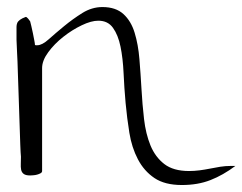

<svg xmlns="http://www.w3.org/2000/svg" viewBox="-20 -529 694 550"><path d="M261.7 -469.7Q241.2 -469.7 213.9 -456.5Q186.5 -443.4 161.1 -423.3Q135.7 -403.3 118.2 -379.4Q100.6 -355.5 100.6 -334V-39.1Q100.6 -35.2 96.2 -32.7Q91.8 -30.3 86.4 -28.8Q81.1 -27.3 75.2 -26.9Q69.3 -26.4 66.4 -26.4Q53.7 -26.4 47.9 -30.8Q42 -35.2 40.5 -43Q39.1 -50.8 39.6 -60.5Q40 -70.3 40 -80.1Q39.1 -87.9 38.1 -114.3L36.1 -173.8Q35.2 -208 33.7 -246.6Q32.2 -285.2 31.2 -319.8Q30.3 -354.5 28.8 -380.4Q27.3 -406.2 27.3 -415V-452.1Q27.3 -458 29.3 -462.9Q31.2 -467.8 37.1 -472.2Q43 -476.6 53.7 -480.5Q56.6 -480.5 61 -475.1Q65.4 -469.7 66.4 -467.8Q67.4 -463.9 69.8 -454.1Q72.3 -444.3 74.2 -434.1Q76.2 -423.8 78.1 -414.1Q80.1 -404.3 80.1 -400.4Q81.1 -399.4 83 -399.4Q85 -399.4 86.9 -399.4Q100.6 -399.4 119.6 -416.5Q138.7 -433.6 163.6 -454.1Q188.5 -474.6 215.8 -491.7Q243.2 -508.8 273.4 -508.8Q311.5 -508.8 333.5 -488.8Q355.5 -468.8 365.7 -435.1Q376 -401.4 379.4 -359.4Q382.8 -317.4 385.3 -273.9Q387.7 -230.5 392.6 -188Q397.5 -145.5 411.1 -112.3Q424.8 -79.1 450.7 -59.1Q476.6 -39.1 521.5 -39.1Q536.1 -39.1 551.3 -41Q566.4 -43 581.1 -45.9Q595.7 -48.8 610.8 -51.3Q626 -53.7 641.6 -53.7Q643.6 -53.7 648.9 -53.7Q654.3 -53.7 654.3 -53.7Q619.1 -27.3 583 -13.2Q546.9 1 501 1Q452.1 1 422.4 -19Q392.6 -39.1 375 -72.8Q357.4 -106.4 350.6 -148.4Q343.8 -190.4 339.8 -233.9Q335.9 -277.3 334 -319.8Q332 -362.3 325.2 -395.5Q318.4 -428.7 303.7 -449.2Q289.1 -469.7 261.7 -469.7Z"/></svg>

Font: The Girl Next Door
Style: Regular
Weight: 400
Designer: Kimberly Geswein
Foundry: Kimberly Geswein
Version: Version 1.002 2010